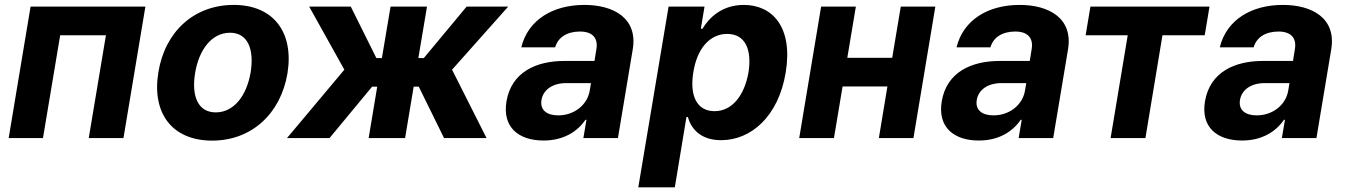

<svg xmlns="http://www.w3.org/2000/svg" viewBox="-20 -573 5587 797"><path d="M16 0H158.4L229.8 -426.5H419.7L348.4 0H492.5L583.5 -545.5H106.9Z M860.8 10.7C1024.9 10.7 1145.2 -101.6 1173.3 -268.5C1200.6 -438.2 1116.1 -552.6 949.9 -552.6C784.8 -552.6 664.4 -440.7 637.4 -273.1C609.4 -103.7 693.9 10.7 860.8 10.7ZM789.8 -269.2C805.4 -365.4 858 -437.1 934.7 -437.1C1009.2 -437.1 1035.5 -367.9 1020.6 -273.8C1004.6 -177.6 952.1 -106.5 875.7 -106.5C800.8 -106.5 774.5 -175.4 789.8 -269.2Z M1171.5 0H1348L1524.5 -213.1H1545.8L1510.3 0H1661.6L1697.1 -213.1H1718.4L1823.2 0H1999.6L1856.5 -283.7L2089.5 -545.5H1916.9L1739.3 -332H1716.6L1752.5 -545.5H1601.2L1565.3 -332H1542.3L1436.1 -545.5H1263.5L1409.4 -283.7Z M2236.5 10.3C2317.1 10.3 2375.4 -24.9 2410.2 -75.6H2414.4L2401.6 0H2545.1L2606.5 -367.9C2628.2 -497.9 2526.6 -552.6 2405.9 -552.6C2274.9 -552.6 2171.9 -490.8 2143.8 -376.4H2284.4C2296.5 -418.3 2333.8 -442.1 2387.8 -442.1C2438.9 -442.1 2462.7 -415.5 2456 -371.4L2447.8 -320H2322.8C2205.6 -320 2103 -273.8 2082.4 -152.3C2064.6 -44.7 2132.8 10.3 2236.5 10.3ZM2227.6 -157.3C2234.4 -199.9 2273.1 -228.3 2331.3 -228H2433.2L2427.6 -195C2417.3 -137.4 2363.6 -94.1 2297.2 -94.1C2250 -94.1 2221.2 -116.1 2227.6 -157.3Z M2629.6 204.5H2781.2L2829.5 -87.4H2835.2C2848 -41.9 2884.9 8.9 2973.4 8.9C3097.7 8.9 3211.3 -89.5 3241.5 -272C3272.4 -459.5 3187.1 -552.6 3067.5 -552.6C2975.9 -552.6 2922.6 -498.2 2896 -453.8H2889.2L2904.5 -545.5H2755.3ZM2858 -272.7C2873.2 -370 2925.1 -432.2 2998.6 -432.2C3073.5 -432.2 3101.9 -367.2 3087 -272.7C3070.3 -177.6 3019.9 -111.5 2946 -111.5C2872.9 -111.5 2842 -175.4 2858 -272.7Z M3532.7 -545.5H3388.5L3297.6 0H3441.8L3477.6 -214.1H3663.7L3628.2 0H3771.7L3862.6 -545.5H3719.1L3683.6 -333.1H3497.2Z M4043.3 10.3C4123.9 10.3 4182.2 -24.9 4217 -75.6H4221.2L4208.5 0H4351.9L4413.4 -367.9C4435 -497.9 4333.5 -552.6 4212.7 -552.6C4081.7 -552.6 3978.7 -490.8 3950.6 -376.4H4091.3C4103.3 -418.3 4140.6 -442.1 4194.6 -442.1C4245.7 -442.1 4269.5 -415.5 4262.8 -371.4L4254.6 -320H4129.6C4012.4 -320 3909.8 -273.8 3889.2 -152.3C3871.4 -44.7 3939.6 10.3 4043.3 10.3ZM4034.4 -157.3C4041.2 -199.9 4079.9 -228.3 4138.1 -228H4240.1L4234.4 -195C4224.1 -137.4 4170.5 -94.1 4104 -94.1C4056.8 -94.1 4028.1 -116.1 4034.4 -157.3Z M4486.5 -426.5H4661.2L4590.2 0H4734.7L4805.4 -426.5H4980.8L5000.7 -545.5H4506.4Z M5136 10.3C5216.6 10.3 5274.9 -24.9 5309.7 -75.6H5313.9L5301.1 0H5444.6L5506 -367.9C5527.7 -497.9 5426.1 -552.6 5305.4 -552.6C5174.4 -552.6 5071.4 -490.8 5043.3 -376.4H5183.9C5196 -418.3 5233.3 -442.1 5287.3 -442.1C5338.4 -442.1 5362.2 -415.5 5355.5 -371.4L5347.3 -320H5222.3C5105.1 -320 5002.5 -273.8 4981.9 -152.3C4964.1 -44.7 5032.3 10.3 5136 10.3ZM5127.1 -157.3C5133.9 -199.9 5172.6 -228.3 5230.8 -228H5332.7L5327.1 -195C5316.8 -137.4 5263.1 -94.1 5196.7 -94.1C5149.5 -94.1 5120.7 -116.1 5127.1 -157.3Z"/></svg>

Font: Magic Ui Pro
Style: Bold Italic
Weight: 700
Italic angle: -9.39999°
Designer: Stefan Endress, Andreas Faust
Version: Version 1.000;FEAKit 1.0